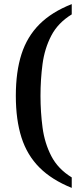

<svg xmlns="http://www.w3.org/2000/svg" viewBox="-20 -783 401 934"><path d="M329 131Q232 92 172 32Q112 -28 84.5 -114Q57 -200 57 -317Q57 -434 84.5 -519.5Q112 -605 172 -665Q232 -725 329 -763V-713Q262 -672 229.5 -609.5Q197 -547 187 -472Q177 -397 177 -317Q177 -238 187 -162.5Q197 -87 229.5 -24Q262 39 329 80Z"/></svg>

Font: Noto Serif Hentaigana Medium
Style: Regular
Weight: 500
Designer: Kazuhiro Yamada
Foundry: nipponia
Version: Version 1.000; ttfautohint (v1.8.4.7-5d5b)